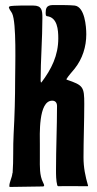

<svg xmlns="http://www.w3.org/2000/svg" viewBox="-20 -739 384 761"><path d="M29 -52C28 -35 17 -18 17 -1V0L19 2L152 0L155 -3C155 -7 153 -11 151 -15C136 -44 138 -80 138 -112C138 -130 138 -148 138 -166C138 -202 131 -340 187 -340C200 -340 206 -331 206 -319C206 -235 202 -151 202 -66C202 -46 202 -24 207 -4L210 -1C241 -2 273 -1 304 -1H328L329 -2V-3C318 -41 311 -75 311 -115C311 -186 314 -256 314 -327C314 -395 310 -401 245 -423L243 -425C252 -440 265 -453 276 -467C307 -506 322 -554 322 -603C322 -634 316 -712 276 -717C254 -719 230 -719 208 -719C180 -719 161 -722 161 -689C161 -685 161 -682 162 -678L165 -675C208 -671 211 -620 211 -587C211 -519 184 -465 144 -412L142 -413C142 -415 141 -417 141 -419C141 -502 148 -585 148 -668C148 -698 146 -717 112 -717C92 -717 34 -718 18 -714L15 -710C17 -701 24 -694 28 -686C46 -649 40 -475 40 -424C40 -352 38 -280 34 -208C31 -156 34 -105 30 -53Z"/></svg>

Font: DisSenso
Style: Regular
Weight: 400
Version: Version 1.150